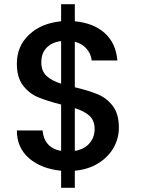

<svg xmlns="http://www.w3.org/2000/svg" viewBox="-20 -804 690 911"><path d="M544 -198Q544 -148 519.5 -104Q495 -60 447.5 -30Q400 0 335 6V87H270V6Q176 -3 118 -53Q60 -103 60 -185H182Q185 -146 207 -120.5Q229 -95 270 -88V-308Q203 -325 161 -342.5Q119 -360 89.5 -398Q60 -436 60 -502Q60 -585 118 -639.5Q176 -694 270 -703V-784H335V-703Q423 -695 476.5 -647.5Q530 -600 537 -517H415Q412 -548 391 -572.5Q370 -597 335 -606V-390Q402 -374 444 -356.5Q486 -339 515 -301.5Q544 -264 544 -198ZM176 -508Q176 -467 200.5 -444Q225 -421 270 -407V-609Q227 -604 201.5 -578Q176 -552 176 -508ZM335 -88Q379 -95 404 -123.5Q429 -152 429 -192Q429 -232 404.5 -254.5Q380 -277 335 -291Z"/></svg>

Font: A Bank Premium Med
Style: Regular
Weight: 500
Designer: Ninad Kale (Devanagari), Jonny Pinhorn (Latin), Htun Naung (Myanmar)
Foundry: Indian Type Foundry
Version: 4.004